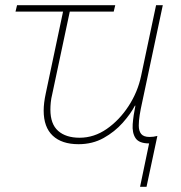

<svg xmlns="http://www.w3.org/2000/svg" viewBox="-20 -548 702 743"><path d="M557 7Q518 7 504.5 -13.5Q491 -34 493.5 -67.5Q496 -101 504 -139H502Q486 -108 455 -73Q424 -38 381 -14Q338 10 284 10Q219 10 184 -23Q149 -56 149 -120Q149 -149 157 -186L224 -503H40L46 -528H426L420 -503H250L182 -183Q178 -167 176.5 -152Q175 -137 175 -124Q175 -68 205 -41.5Q235 -15 288 -15Q344 -15 393 -49Q442 -83 477.5 -137.5Q513 -192 526 -254L584 -528H610L531 -156Q524 -125 520.5 -102.5Q517 -80 517 -62Q517 -41 526.5 -29.5Q536 -18 559 -18Q574 -18 589 -22L547 175H522Z"/></svg>

Font: Noto Sans Thin
Style: Italic
Weight: 100
Italic angle: -12°
Designer: Monotype Design Team
Foundry: Monotype Imaging Inc.
Version: Version 2.013; ttfautohint (v1.8.4.7-5d5b)